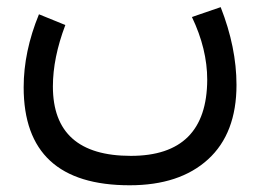

<svg xmlns="http://www.w3.org/2000/svg" viewBox="-20 -312 747 551"><path d="M530.8 -263.2 613.3 -291.5Q658.7 -175.8 658.7 -68.4Q658.7 70.8 577.1 145.3Q495.6 219.7 352.1 219.7Q47.9 219.7 47.9 -61.5Q47.9 -164.1 91.8 -271L167.5 -240.2Q131.8 -146 131.8 -64Q131.8 135.3 355.5 135.3Q573.7 135.3 574.7 -83Q574.7 -171.4 530.8 -263.2Z"/></svg>

Font: Vazir FD
Style: FD
Weight: 400
Foundry: Based on Dejavu fonts, by Saber Rastikerdar
Version: Version 26.0.0